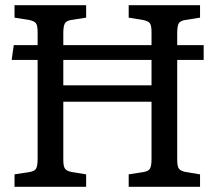

<svg xmlns="http://www.w3.org/2000/svg" viewBox="-20 -720 827 740"><path d="M36 0V-48L94 -57Q113 -60 119 -70Q125 -80 125 -108V-489H25L33 -546H125V-596Q125 -622 118.5 -630.5Q112 -639 92 -643L36 -652V-700H312V-652L254 -643Q236 -640 230 -629.5Q224 -619 224 -592V-546H564V-596Q564 -622 557.5 -630.5Q551 -639 531 -643L476 -652V-700H751V-652L694 -643Q675 -640 669 -630Q663 -620 663 -592V-546H765V-489H663V-104Q663 -79 669.5 -70Q676 -61 696 -57L751 -48V0H476V-48L533 -57Q552 -60 558 -70Q564 -80 564 -108V-328H224V-104Q224 -79 230.5 -70Q237 -61 256 -57L312 -48V0ZM224 -391H564V-489H224Z"/></svg>

Font: Literata 12pt
Style: Regular
Weight: 400
Designer: Latin by Veronika Burian and Jose Scaglione. Greek by Irene Vlachou. Cyrillic by Vera Evstafieva.
Foundry: TypeTogether
Version: Version 3.002